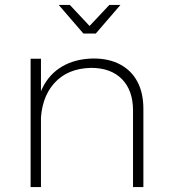

<svg xmlns="http://www.w3.org/2000/svg" viewBox="-20 -758 688 778"><path d="M519 -310Q519 -392 474 -437.5Q429 -483 349 -483Q253 -481 199 -420Q145 -359 145 -255H123Q123 -341 151 -399.5Q179 -458 232.5 -489Q286 -520 359 -521Q422 -521 467.5 -496.5Q513 -472 537 -426.5Q561 -381 561 -317V0H519ZM104 -520H146V0H104ZM368 -622H318L218 -738H263L355 -640H331L423 -738H468Z"/></svg>

Font: Alexandria ExtraLight
Style: Regular
Weight: 250
Designer: Mohamed Gaber
Foundry: Kief Type Foundry
Version: Version 5.100